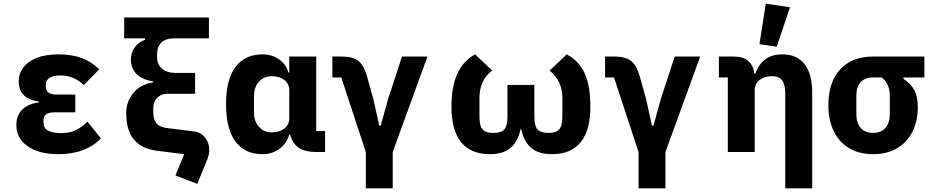

<svg xmlns="http://www.w3.org/2000/svg" viewBox="-20 -836 5140 1056"><path d="M535 -75Q496 -33 436.5 -10.5Q377 12 300 12Q195 12 132.5 -31.5Q70 -75 70 -148Q70 -202 102.5 -233.5Q135 -265 194 -273V-278Q138 -285 110.5 -313Q83 -341 83 -388Q83 -431 108.5 -465Q134 -499 183 -518Q232 -537 301 -537Q375 -537 429 -517Q483 -497 526 -455L441 -368Q415 -394 382.5 -407.5Q350 -421 312 -421Q273 -421 252.5 -408Q232 -395 232 -371V-361Q232 -338 247 -327Q262 -316 291 -316H394V-218H278Q249 -218 234 -207Q219 -196 219 -173V-162Q219 -133 242.5 -118.5Q266 -104 318 -104Q362 -104 396 -120Q430 -136 461 -167Z M938 -625Q892 -625 868 -602.5Q844 -580 844 -536V-520Q844 -482 871 -458.5Q898 -435 944 -435H1053V-320H898Q866 -320 844.5 -298Q823 -276 823 -243V-217Q823 -180 840 -158.5Q857 -137 897 -132L1047 -113Q1086 -108 1108.5 -78.5Q1131 -49 1131 -11Q1131 14 1119 44L1065 175L945 129L993 12L843 -7Q781 -15 743.5 -43Q706 -71 690 -114Q674 -157 674 -213Q674 -278 714 -325.5Q754 -373 823 -383V-388Q762 -398 731 -429Q700 -460 700 -510Q700 -546 721 -575.5Q742 -605 778 -617V-625H663V-740H1129V-625Z M1768 0H1718Q1656 0 1621.5 -24.5Q1587 -49 1576 -96H1571Q1556 -46 1516.5 -17Q1477 12 1425 12Q1359 12 1314 -19.5Q1269 -51 1246 -112.5Q1223 -174 1223 -263Q1223 -352 1246 -413Q1269 -474 1314 -505.5Q1359 -537 1425 -537Q1476 -537 1515.5 -509Q1555 -481 1566 -437H1571V-525H1719V-115H1768ZM1571 -185V-340Q1571 -375 1544 -396Q1517 -417 1474 -417Q1432 -417 1404.5 -387Q1377 -357 1377 -308V-217Q1377 -168 1404.5 -138Q1432 -108 1474 -108Q1517 -108 1544 -129Q1571 -150 1571 -185Z M1992 0 1857 -410H1808V-525H1860Q1919 -525 1950 -501.5Q1981 -478 1998 -418L2033 -293L2066 -145H2074L2115 -293L2191 -525H2331L2140 0V200H1992Z M2919 -197Q2919 -145 2935.5 -125Q2952 -105 2996 -105Q3026 -105 3042.5 -114Q3059 -123 3066 -142.5Q3073 -162 3073 -197V-299Q3073 -390 3003 -448L3097 -537Q3164 -502 3195.5 -433.5Q3227 -365 3227 -249Q3227 -118 3173 -53Q3119 12 3016 12Q2943 12 2902.5 -22Q2862 -56 2847 -125H2843Q2828 -56 2787.5 -22Q2747 12 2674 12Q2571 12 2517 -53Q2463 -118 2463 -249Q2463 -360 2495.5 -431Q2528 -502 2593 -537L2687 -448Q2651 -421 2634 -383Q2617 -345 2617 -299V-197Q2617 -162 2624 -142.5Q2631 -123 2647.5 -114Q2664 -105 2694 -105Q2738 -105 2754.5 -125Q2771 -145 2771 -197V-369H2919Z M3492 0 3357 -410H3308V-525H3360Q3419 -525 3450 -501.5Q3481 -478 3498 -418L3533 -293L3566 -145H3574L3615 -293L3691 -525H3831L3640 0V200H3492Z M3983 0V-410H3934V-525H4016Q4066 -525 4094.5 -501.5Q4123 -478 4129 -431H4135Q4151 -480 4187.5 -508.5Q4224 -537 4283 -537Q4363 -537 4405 -483Q4447 -429 4447 -329V200H4299V-317Q4299 -369 4282.5 -393Q4266 -417 4226 -417Q4187 -417 4159 -397Q4131 -377 4131 -340V0ZM4157 -593 4192 -816 4325 -796 4252 -579Z M4949 -410V-402Q4989 -377 5008.5 -340.5Q5028 -304 5028 -247Q5028 -171 4998.5 -112Q4969 -53 4913.5 -20.5Q4858 12 4782 12Q4706 12 4650.5 -21Q4595 -54 4565.5 -115Q4536 -176 4536 -257Q4536 -384 4601 -454.5Q4666 -525 4782 -525H5064V-410ZM4782 -410Q4738 -410 4714 -384.5Q4690 -359 4690 -310V-209Q4690 -160 4714 -132.5Q4738 -105 4782 -105Q4826 -105 4850 -132.5Q4874 -160 4874 -209V-310Q4874 -343 4862.5 -368Q4851 -393 4830 -410Z"/></svg>

Font: iA Writer Quattro V
Style: Regular
Weight: 400
Designer: Mike Abbink, Paul van der Laan, Pieter van Rosmalen, Oliver Reichenstein
Foundry: Information Architects Inc.
Version: Version 2.000